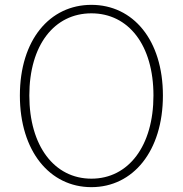

<svg xmlns="http://www.w3.org/2000/svg" viewBox="-20 -759 754 792"><path d="M357 13C529 13 652 -136 652 -365C652 -594 529 -739 357 -739C185 -739 62 -594 62 -365C62 -136 185 13 357 13ZM357 -22C204 -22 101 -157 101 -365C101 -573 204 -704 357 -704C510 -704 613 -573 613 -365C613 -157 510 -22 357 -22Z"/></svg>

Font: Noto Sans CJK KR Thin
Style: Regular
Weight: 250
Designer: Ryoko NISHIZUKA (kana & ideographs); Paul D. Hunt (Latin, Greek & Cyrillic); Wenlong ZHANG (bopomofo); Sandoll Communica
Foundry: Adobe Systems Incorporated
Version: Version 1.002;PS 1.002;hotconv 1.0.82;makeotf.lib2.5.63406